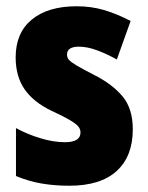

<svg xmlns="http://www.w3.org/2000/svg" viewBox="-20 -583 472 613"><path d="M404 -170Q404 -84 352.5 -37Q301 10 201 10Q155 10 113.5 3Q72 -4 31 -21V-174Q68 -154 109.5 -141.5Q151 -129 187 -129Q237 -129 237 -160Q237 -170 230.5 -178.5Q224 -187 204 -199Q184 -211 143 -230Q87 -257 58.5 -298Q30 -339 30 -400Q30 -478 81.5 -520.5Q133 -563 225 -563Q271 -563 312 -551Q353 -539 397 -516L353 -393Q323 -410 291 -422Q259 -434 232 -434Q194 -434 194 -409Q194 -399 200 -392Q206 -385 224.5 -374Q243 -363 282 -343Q339 -314 371.5 -275Q404 -236 404 -170Z"/></svg>

Font: Noto Sans Lao Condensed Black
Style: Regular
Weight: 900
Width: 3
Designer: Monotype Design Team
Foundry: Monotype Imaging Inc.
Version: Version 2.003; ttfautohint (v1.8.4.7-5d5b)